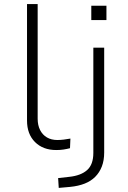

<svg xmlns="http://www.w3.org/2000/svg" viewBox="-20 -725 627 938"><path d="M255 8Q190 8 151 -31Q112 -70 112 -136V-705H164V-145Q164 -113 176 -89.5Q188 -66 209.5 -53.5Q231 -41 260 -41Q275 -41 291.5 -43Q308 -45 324 -48L322 -1Q307 3 290.5 5.5Q274 8 255 8ZM426 -627V-697H500V-627ZM267 193 264 145 318 139Q375 133 405.5 106Q436 79 436 22V-492H489V20Q489 59 477.5 88.5Q466 118 445 139Q424 160 393.5 172Q363 184 323 188Z"/></svg>

Font: Nunito Sans 7pt SemiExpanded ExtraLight
Style: Regular
Weight: 250
Width: 6
Designer: Vernon Adams
Foundry: Vernon Adams
Version: Version 3.101;gftools[0.9.27]